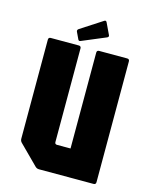

<svg xmlns="http://www.w3.org/2000/svg" viewBox="-122 -905 781 985"><g transform="rotate(15 268.5 -412.5)"><path d="M181.5 0Q170 0 161.5 -8.5L61.5 -108.5Q53.5 -116.5 53.5 -128.5V-654Q53.5 -666.5 66 -666.5H214.5Q227 -666.5 227 -654V-157Q227 -145 239 -145H310.5V-654Q310.5 -666.5 323 -666.5H471.5Q484 -666.5 484 -654V-12.5Q484 0 471.5 0ZM217.5 -691Q208.5 -687 204.5 -695.5L187 -732.5Q183.5 -741.5 192.5 -747.5L309 -823Q318 -828 322.5 -816.5L350.5 -757.5Q354.5 -749.5 345 -744.5Z"/></g></svg>

Font: Jaro 24pt
Style: Regular
Weight: 400
Designer: Agyei Archer, Celine Hurka, Mirko Velimirović
Version: Version 1.000